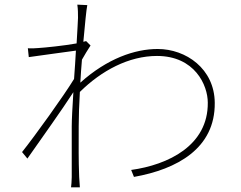

<svg xmlns="http://www.w3.org/2000/svg" viewBox="-20 -790 1040 827"><path d="M351 -613C347 -612 343 -611 339 -610C346 -687 352 -749 356 -768L313 -770C316 -751 316 -730 316 -713C316 -702 313 -659 310 -603C254 -593 176 -585 144 -583C131 -582 116 -581 100 -582L104 -544C171 -554 267 -566 307 -572C305 -534 302 -491 299 -450C256 -379 130 -204 75 -135L98 -107C161 -197 245 -314 296 -393C292 -329 289 -274 289 -246V-27C289 -11 287 10 286 17H324C323 2 322 -11 321 -28C318 -111 319 -147 319 -246C319 -289 321 -340 324 -394C417 -486 535 -549 656 -549C819 -549 875 -423 875 -348C877 -163 704 -80 545 -58L557 -28C743 -61 907 -151 905 -347C904 -494 781 -579 659 -579C561 -579 442 -538 326 -434C328 -467 330 -501 333 -533C345 -554 358 -576 370 -594Z"/></svg>

Font: Noto Sans T Chinese Thin
Style: Regular
Weight: 100
Designer: Ryoko NISHIZUKA (kana & ideographs); Paul D. Hunt (Latin, Greek & Cyrillic); Wenlong ZHANG (bopomofo); Sandoll Communica
Foundry: Adobe Systems Incorporated
Version: Version 1.000;PS 1;hotconv 1.0.78;makeotf.lib2.5.61930